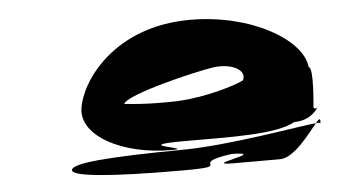

<svg xmlns="http://www.w3.org/2000/svg" viewBox="-39 -749 1044 568"><g transform="rotate(-5 483.0 -465.0)"><path d="M156 -274C153 -256 253 -244 479 -244C649 -244 489 -260 631 -280C746 -278 528 -252 637 -252H772C815 -252 864 -322 887 -349C840 -345 628 -306 489 -305C263 -303 159 -294 156 -274ZM200 -454C187 -372 309 -307 454 -307C533 -307 323 -330 496 -330C632 -330 767 -326 824 -358C868 -358 888 -384 895 -394C891 -391 883 -392 884 -398C884 -398 896 -516 880 -516C873 -598 723 -686 543 -686C317 -686 212 -534 200 -454ZM327 -455C337 -482 544 -532 600 -540C653 -547 698 -524 683 -494C658 -481 570 -454 489 -450C400 -446 327 -455 327 -455ZM887 -349C896 -350 900 -349 900 -347C903 -365 898 -362 887 -349ZM895 -394C896 -395 898 -396 898 -398C898 -398 896 -397 895 -394Z"/></g></svg>

Font: Ampere
Style: UltExtIta
Weight: 400
Version: Version 1